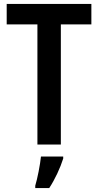

<svg xmlns="http://www.w3.org/2000/svg" viewBox="-20 -734 499 975"><path d="M289 0V-610H444V-714H14V-610H170V0ZM301 71V61H188C184 102 170 173 159 209V221H230C259 177 286 119 301 71Z"/></svg>

Font: Noto Sans Arabic UI Cn SmBd
Style: Regular
Weight: 600
Width: 3
Designer: Monotype Design Team, Nadine Chahine and Nizar Qandah
Foundry: Monotype Imaging Inc.
Version: Version 2.010